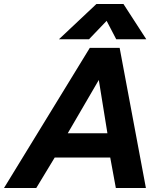

<svg xmlns="http://www.w3.org/2000/svg" viewBox="-38 -938 830 958"><path d="M443 -918H578L692 -742H542L494 -834L406 -742H256ZM410 -699H559L690 0H540L512 -152H235L143 0H-18ZM498 -273 455 -539 300 -273Z"/></svg>

Font: Prompt SemiBold
Style: Italic
Weight: 600
Italic angle: -12°
Designer: Katatrad Team
Foundry: CadsonDemak
Version: Version 1.001